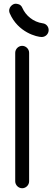

<svg xmlns="http://www.w3.org/2000/svg" viewBox="-20 -998 293 1022"><path d="M239 -838C239 -856 226 -872 207 -874C157 -881 117 -915 99 -956C90 -978 70 -977 66 -978C49 -981 19 -957 32 -927C76 -825 177 -801 202 -801C222 -801 239 -817 239 -838ZM98 4C118 4 135 -13 135 -33V-717C135 -737 118 -754 98 -754C78 -754 61 -737 61 -717V-33C61 -13 78 4 98 4Z"/></svg>

Font: LS
Style: Regular
Weight: 400
Designer: BSozoo
Foundry: BSozoo
Version: Version 001.000